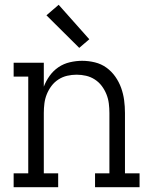

<svg xmlns="http://www.w3.org/2000/svg" viewBox="-20 -782 640 802"><path d="M37 0V-58H98V-462H37V-520H163V-420Q172 -444 187.5 -465.5Q203 -487 224.5 -501.5Q246 -516 272 -522Q298 -528 323 -528Q350 -528 376.5 -521.5Q403 -515 424.5 -499.5Q446 -484 461.5 -462Q477 -440 486 -415Q495 -390 498.5 -363.5Q502 -337 502 -310V-58H563V0H377V-58H437V-310Q437 -330 434.5 -350Q432 -370 424.5 -388.5Q417 -407 405 -423Q393 -439 376 -450Q359 -461 339.5 -465.5Q320 -470 300 -470Q280 -470 260.5 -465.5Q241 -461 224 -450Q207 -439 195 -423Q183 -407 175.5 -388.5Q168 -370 165.5 -350Q163 -330 163 -310V-58H223V0ZM311 -582 174 -718 225 -762 353 -618Z"/></svg>

Font: Iosevka Etoile Light
Style: Regular
Weight: 300
Designer: Belleve Invis
Foundry: Belleve Invis
Version: Version 25.0.1; ttfautohint (v1.8.4)